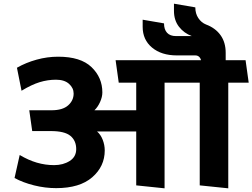

<svg xmlns="http://www.w3.org/2000/svg" viewBox="-20 -1007 1371 1043"><path d="M720 0V-293H507Q527 -276 538 -247.5Q549 -219 549 -190Q549 -103 481 -44Q413 15 285 15Q225 15 165 0Q105 -15 59 -40L87 -165Q134 -137 180 -123.5Q226 -110 274 -110Q323 -110 358.5 -132.5Q394 -155 394 -197Q394 -243 362.5 -269Q331 -295 256 -295H155L139 -408H260Q320 -408 350 -434.5Q380 -461 380 -499Q380 -529 355 -551.5Q330 -574 284 -574Q239 -574 195 -560.5Q151 -547 97 -514L72 -639Q121 -667 179 -683Q237 -699 296 -699Q418 -699 477 -642.5Q536 -586 536 -505Q536 -480 523.5 -452.5Q511 -425 493 -408H720V-558H625L608 -680H1072Q1069 -692 1061 -699Q1053 -706 1041 -706H941Q857 -706 806 -748.5Q755 -791 755 -861V-900L871 -880Q871 -847 887.5 -829Q904 -811 936 -811H1022Q979 -827 952 -862Q925 -897 925 -948V-987L1041 -967Q1041 -933 1057.5 -908.5Q1074 -884 1099 -874Q1150 -855 1178 -816Q1206 -777 1206 -720V-680H1314L1331 -558H1220V16L1065 0V-558H874V16Z"/></svg>

Font: Palanquin Dark Medium
Style: Regular
Weight: 500
Designer: Pria Ravichandran
Version: Version 1.001